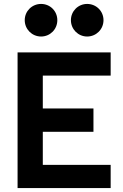

<svg xmlns="http://www.w3.org/2000/svg" viewBox="-20 -961 626 981"><path d="M69.8 0H545.4V-118.7H198.7V-287.6H457.5V-406.7H198.7V-574.7H545.4V-693.4H69.8ZM189.9 -774.4C236.3 -774.4 272.9 -811.5 272.9 -857.9C272.9 -904.3 236.3 -940.9 189.9 -940.9C143.6 -940.9 106.4 -904.3 106.4 -857.9C106.4 -811.5 143.6 -774.4 189.9 -774.4ZM425.3 -774.4C471.7 -774.4 508.8 -811.5 508.8 -857.9C508.8 -904.3 471.7 -940.9 425.3 -940.9C379.4 -940.9 342.3 -904.3 342.3 -857.9C342.3 -811.5 379.4 -774.4 425.3 -774.4Z"/></svg>

Font: Cascadia Mono NF
Style: Bold
Weight: 700
Monospace: yes
Designer: Aaron Bell
Foundry: Saja Typeworks
Version: Version 2404.023